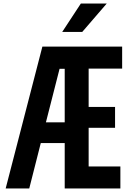

<svg xmlns="http://www.w3.org/2000/svg" viewBox="-20 -1063 740 1083"><path d="M345 0H659V-124H480V-342H629V-460H480V-676H669V-800H219L12 0H145L210 -256H345ZM239 -373 316 -675H345V-373ZM331 -883H444L582 -1043H436Z"/></svg>

Font: Martian Mono Std Md
Style: Regular
Weight: 500
Monospace: yes
Designer: Roman Shamin
Foundry: Evil Martians
Version: Version 1.000